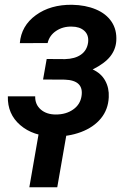

<svg xmlns="http://www.w3.org/2000/svg" viewBox="-20 -558 540 799"><path d="M463.9 -387.7Q461.4 -351.6 438.5 -322.8Q415.5 -293.9 365.7 -269Q400.9 -252.9 417.7 -222.4Q434.6 -191.9 432.6 -153.3Q430.2 -102.1 399.9 -65.2Q369.6 -28.3 317.1 -8.5Q264.6 11.2 203.6 9.8Q117.7 8.8 64.2 -37.4Q10.7 -83.5 12.7 -157.2H126.5Q125.5 -123.5 149.4 -102.5Q173.3 -81.5 212.4 -81.5Q254.9 -81.5 284.4 -102.3Q314 -123 319.3 -158.2Q329.6 -224.1 249 -226.6L159.2 -227.1L174.3 -312.5L250.5 -312Q292 -313 317.1 -330.8Q342.3 -348.6 346.7 -381.8Q350.1 -412.6 330.8 -429.9Q311.5 -447.3 278.3 -447.3Q241.7 -448.2 213.6 -429.4Q185.5 -410.6 178.2 -378.9L62.5 -378.4Q68.4 -450.7 129.2 -494.9Q189.9 -539.1 279.8 -538.1Q335.9 -537.1 378.9 -519Q421.9 -501 444.3 -467.5Q466.8 -434.1 463.9 -387.7ZM218.3 221.2H102.1L147.9 -42H264.2Z"/></svg>

Font: Roboto Medium
Style: Italic
Weight: 500
Italic angle: -12°
Designer: Google
Version: Version 2.134; 2016